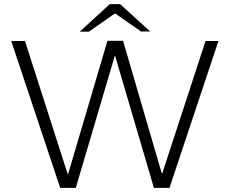

<svg xmlns="http://www.w3.org/2000/svg" viewBox="-20 -897 1103 922"><path d="M269 5 34 -700H100L305 -61H307L496 -701H571L757 -64H759L967 -700H1029L794 5H719L533 -628H531L344 5ZM363 -745 507 -877H557L543 -840L407 -745ZM657 -746 522 -840 507 -877H557L701 -746Z"/></svg>

Font: REM ExtraLight
Style: Regular
Weight: 250
Designer: Octavio Pardo
Foundry: Ashler Design
Version: Version 1.005;gftools[0.9.28]